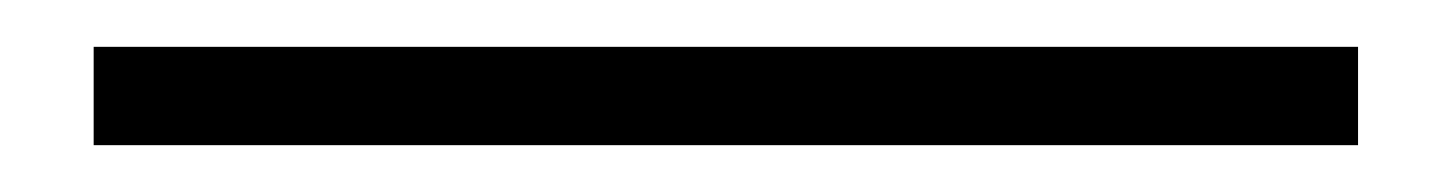

<svg xmlns="http://www.w3.org/2000/svg" viewBox="-20 50 620 82"><path d="M20 112V70H560V112Z"/></svg>

Font: Kalnia Medium
Style: Regular
Weight: 500
Designer: Frida Medrano
Foundry: Frida Medrano
Version: Version 1.105